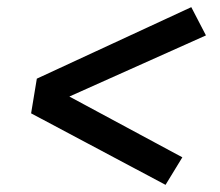

<svg xmlns="http://www.w3.org/2000/svg" viewBox="-20 -609 616 537"><path d="M443 -92 490 -169 174 -339 556 -510 515 -589 83 -389 67 -292Z"/></svg>

Font: Iosevka Sparkle Medium Oblique
Style: Regular
Weight: 500
Italic angle: -9°
Designer: Belleve Invis
Foundry: Belleve Invis
Version: Version 4.5.0; ttfautohint (v1.8.3)